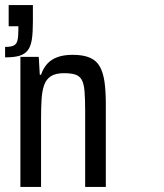

<svg xmlns="http://www.w3.org/2000/svg" viewBox="-20 -733 644 753"><path d="M60 0V-510H132L136 -440H141Q150 -466 165.5 -483Q181 -500 205.5 -509Q230 -518 265 -518Q307 -518 333 -506.5Q359 -495 372 -471Q385 -447 390 -411Q395 -375 395 -324V0H314V-296Q314 -346 311.5 -375.5Q309 -405 300.5 -420Q292 -435 275.5 -440.5Q259 -446 231 -446Q198 -446 179.5 -434Q161 -422 153 -399Q145 -376 143 -342.5Q141 -309 141 -266V0ZM0 -508V-549Q23 -549 34 -554.5Q45 -560 48.5 -574.5Q52 -589 52 -614V-630H14V-713H109V-647Q109 -606 105 -579Q101 -552 89.5 -536.5Q78 -521 57 -514.5Q36 -508 0 -508Z"/></svg>

Font: Saira Condensed Medium
Style: Regular
Weight: 500
Width: 3
Designer: Hector Gatti with collaboration of the Omnibus-Type team
Foundry: Omnibus-Type
Version: Version 1.101